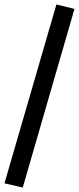

<svg xmlns="http://www.w3.org/2000/svg" viewBox="-32 -775 354 861"><path d="M70 66 -12 47 221 -755 302 -735Z"/></svg>

Font: Nunito Sans 7pt SemiCondensed SemiBold
Style: Regular
Weight: 600
Width: 4
Designer: Vernon Adams
Foundry: Vernon Adams
Version: Version 3.101;gftools[0.9.27]